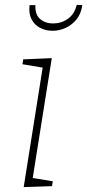

<svg xmlns="http://www.w3.org/2000/svg" viewBox="-20 -764 357 786"><path d="M77 2 157 -502 168 -485 72 -501 75 -521 192 -526 112 -23 103 -37 196 -22 193 -2ZM196 -638Q167 -638 144 -650Q121 -662 109 -685.5Q97 -709 101 -743H125Q123 -704 144.5 -686Q166 -668 197 -668Q231 -668 258 -687Q285 -706 294 -744L317 -743Q312 -708 293.5 -685Q275 -662 249 -650Q223 -638 196 -638Z"/></svg>

Font: Bitter Thin ExtraLight
Style: Italic
Weight: 250
Italic angle: -9°
Version: Version 2.002